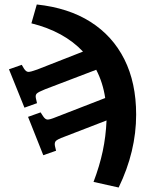

<svg xmlns="http://www.w3.org/2000/svg" viewBox="-20 -575 640 856"><path d="M144 -555Q285 -540 383.5 -477.5Q482 -415 534.5 -310.5Q587 -206 587 -64Q587 100 509 261L397 236Q424 165 438 99Q452 33 455 -38L266 35Q236 46 229 53.5Q222 61 225 76L230 97L173 117L105 -54L161 -74L172 -57Q181 -43 191 -42Q201 -41 230 -53L449 -138Q444 -172 434 -203.5Q424 -235 409 -264L181 -177Q151 -165 144 -158Q137 -151 140 -137L145 -115L89 -95L20 -266L77 -286L87 -269Q96 -255 106 -254.5Q116 -254 146 -265L350 -345Q265 -435 120 -471Z"/></svg>

Font: Literata 7pt
Style: Bold
Weight: 700
Designer: Latin by Veronika Burian and Jose Scaglione. Greek by Irene Vlachou. Cyrillic by Vera Evstafieva.
Foundry: TypeTogether
Version: Version 3.002